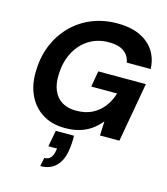

<svg xmlns="http://www.w3.org/2000/svg" viewBox="-140 -820 1056 1212"><g transform="rotate(15 388.0 -214.0)"><path d="M325 12Q237 12 175.5 -28Q114 -68 83 -138Q52 -208 57 -297Q60 -389 93 -465Q126 -541 182 -596.5Q238 -652 313 -682Q388 -712 477 -712Q602 -712 675 -652.5Q748 -593 753 -488H596Q589 -533 554 -558Q519 -583 456 -583Q382 -583 326 -548Q270 -513 237 -451Q204 -389 201 -306Q198 -245 216.5 -201.5Q235 -158 272.5 -135Q310 -112 365 -112Q425 -112 469 -134Q513 -156 543 -195Q573 -234 588 -284H419L437 -388H748L679 0H552L556 -92H555Q528 -59 494.5 -35.5Q461 -12 419 0Q377 12 325 12ZM238 284 249 228Q274 228 289 212.5Q304 197 309 165L312 150H255L275 44H394Q395 71 393 97Q391 123 387 147Q376 211 338.5 247.5Q301 284 238 284Z"/></g></svg>

Font: DM Sans 28pt ExtraBold
Style: Italic
Weight: 800
Italic angle: -10°
Version: Version 4.004;gftools[0.9.30]